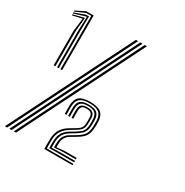

<svg xmlns="http://www.w3.org/2000/svg" viewBox="-205 -947 1057 1095"><g transform="rotate(30 323.5 -400.0)"><path d="M88.2 -440.2V-791.2H55L-11.2 -762.5L-11.8 -769L51 -800.2H99.2V-440.2ZM43.5 -440.2V-668.2L53.8 -751.8L51.2 -752L-9 -738.5L-9.5 -744.8L55.5 -762H63L54.8 -672.8V-440.2ZM66 -440.2V-677.2L69.5 -773H61.8L-10 -750.2L-10.8 -756.5L58.2 -782.2H78.8L77 -681.8V-440.2ZM5.8 0 406.5 -800H421L20.2 0ZM-23.5 0 377.2 -800H391.8L-8.8 0ZM35 0 435.5 -800H450.2L49.5 0ZM280 -34.8Q279.2 -41.5 279.2 -51Q279.2 -60.5 280 -70.5Q281 -87 285.9 -99.9Q290.8 -112.8 300 -122.9Q309.2 -133 323.2 -141.2L349 -156.2Q374 -170.2 389.5 -184.9Q405 -199.5 410.5 -225Q412.8 -235 413.5 -253.6Q414.2 -272.2 413.8 -286.8Q412.8 -323.2 393.2 -339.2Q373.8 -355.2 329.2 -355.2Q287.2 -355.2 268.1 -339.6Q249 -324 247.5 -288Q247.2 -274.5 247.4 -261.9Q247.5 -249.2 248 -231.5H237Q236.5 -253.5 236.2 -263.8Q236 -274 236.5 -288.2Q238 -328.5 259.4 -346.2Q280.8 -364 329.2 -364Q380.2 -364 401.9 -345.6Q423.5 -327.2 425 -286.8Q425.5 -275.5 425.1 -263Q424.8 -250.5 423.6 -239.6Q422.5 -228.8 421 -221.8Q415 -196 399.1 -180.2Q383.2 -164.5 354 -147.8L328 -132.8Q316.2 -125.8 308.4 -117.1Q300.5 -108.5 296.4 -97.6Q292.2 -86.8 291.2 -72.8Q291 -63.5 290.9 -58.1Q290.8 -52.8 291 -43L342.2 -48H421.5V-38.5H333.2ZM236 0Q235.2 -22 235.6 -38.8Q236 -55.5 236.2 -72.2Q237.2 -94 244.4 -112.5Q251.5 -131 266.2 -146.9Q281 -162.8 303.8 -176L329.5 -191Q348.8 -202.2 357.6 -211.2Q366.5 -220.2 368.8 -235Q370.2 -242.5 370.4 -258.9Q370.5 -275.2 370 -285.8Q369 -303.8 359.5 -311.8Q350 -319.8 329.2 -319.8Q310.5 -319.8 302 -312.2Q293.5 -304.8 292.2 -287.5Q291.5 -275.2 291.8 -262.8Q292 -250.2 292.5 -231.5H281.5Q281.2 -247.8 280.8 -260.4Q280.2 -273 281 -287.5Q282.2 -309.5 293.4 -319Q304.5 -328.5 329.2 -328.5Q355.8 -328.5 367.5 -318.8Q379.2 -309 380.5 -286Q380.8 -274.8 380.4 -257.9Q380 -241 378.5 -233.5Q375 -214.5 363.9 -204.2Q352.8 -194 334.5 -183L308.8 -167.8Q290.2 -156.5 276.6 -142.5Q263 -128.5 255.5 -111Q248 -93.5 247.2 -71.5Q246.5 -55 246.5 -40.4Q246.5 -25.8 247 -9.5H421.5V0ZM257.8 -18Q257.2 -31.8 257.2 -44.4Q257.2 -57 258 -71.5Q258.8 -90 264.6 -105.8Q270.5 -121.5 282.4 -134.8Q294.2 -148 313.2 -159L339.2 -174.2Q358.8 -185.8 371.9 -197.5Q385 -209.2 389.2 -230.5Q391.2 -239 391.8 -256.6Q392.2 -274.2 391.5 -286.2Q390 -314 375.5 -325.8Q361 -337.5 329.2 -337.5Q298.2 -337.5 284.8 -325.8Q271.2 -314 270 -287.8Q269.5 -275 269.6 -262.1Q269.8 -249.2 270.2 -231.5H259.2Q258.8 -248.5 258.5 -262Q258.2 -275.5 258.8 -288Q260 -319 276.2 -332.6Q292.5 -346.2 329.2 -346.2Q368.2 -346.2 384.8 -332.2Q401.2 -318.2 402.8 -286.2Q403 -277 402.8 -265.6Q402.5 -254.2 401.8 -243.9Q401 -233.5 399.5 -227.2Q394.5 -206.8 381.9 -193.8Q369.2 -180.8 343.8 -165.5L317.8 -150Q301 -140 290.5 -128.1Q280 -116.2 274.9 -102.2Q269.8 -88.2 269 -71Q268.8 -57.2 268.6 -47Q268.5 -36.8 269 -27.2L322.8 -28.8H421.5V-19H312Z"/></g></svg>

Font: Big Shoulders Inline Text Thin
Style: Regular
Weight: 400
Version: Version 2.002